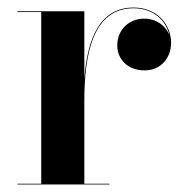

<svg xmlns="http://www.w3.org/2000/svg" viewBox="-20 -490 495 510"><path d="M26.5 -2V0H271V-2H204V-222C204 -349 228 -468 335 -468C387 -468 421.5 -435.5 430 -396C421 -421 395.5 -440.5 363 -440.5C325 -440.5 291.5 -413.5 291.5 -369C291.5 -332.5 319.5 -303 364 -303C407 -303 434.5 -336 434.5 -376C434.5 -425 397 -470 335 -470C244 -470 212 -386 204 -280.5V-460H26.5V-458H89.5V-2Z"/></svg>

Font: Bodoni* 96pt Medium
Style: Regular
Weight: 500
Version: Version 2.3